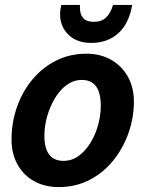

<svg xmlns="http://www.w3.org/2000/svg" viewBox="-20 -752 602 783"><path d="M27 -183Q27 -252 49 -315Q71 -378 111.5 -427Q152 -476 208 -504.5Q264 -533 333 -533Q389 -533 432.5 -508.5Q476 -484 501 -440Q526 -396 526 -338Q526 -272 504 -209.5Q482 -147 441.5 -97Q401 -47 344.5 -18Q288 11 220 11Q163 11 119.5 -13Q76 -37 51.5 -81Q27 -125 27 -183ZM161 -199Q161 -96 239 -96Q273 -96 300.5 -116Q328 -136 348.5 -169Q369 -202 380 -242Q391 -282 391 -321Q391 -426 314 -426Q280 -426 252 -405.5Q224 -385 204 -351.5Q184 -318 172.5 -278Q161 -238 161 -199ZM225 -694Q225 -705 226.5 -714Q228 -723 230 -732H306Q306 -727 306 -721Q306 -693 319.5 -678Q333 -663 363 -663Q394 -663 412.5 -680.5Q431 -698 441 -732H519Q506 -655 462 -616Q418 -577 352 -577Q293 -577 259 -610.5Q225 -644 225 -694Z"/></svg>

Font: Radio Canada SemiBold
Style: Italic
Weight: 600
Italic angle: -12°
Designer: Charles Daoud, Etienne Aubert Bonn, Alexandre Saumier Demers, Jacques Le Bailly
Foundry: Radio-Canada
Version: Version 2.104; ttfautohint (v1.8.4.7-5d5b);gftools[0.9.28.de